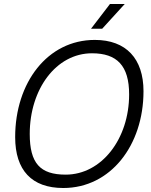

<svg xmlns="http://www.w3.org/2000/svg" viewBox="-20 -926 757 962"><path d="M436 -782H492L605 -906H531ZM297 16C534 16 699 -198 699 -469C699 -632 612 -726 455 -726C218 -726 56 -512 56 -239C56 -73 139 16 297 16ZM309 -51C181 -51 129 -108 129 -255C129 -479 261 -659 441 -659C566 -659 627 -597 627 -453C627 -230 489 -51 309 -51Z"/></svg>

Font: Geist Light
Style: Italic
Weight: 300
Italic angle: -12°
Designer: Basement.studio, Andrés Briganti, Mateo Zaragoza
Foundry: Basement.studio, Vercel, Andrés Briganti, Guido Ferreyra, Mateo Zaragoza
Version: Version 1.500